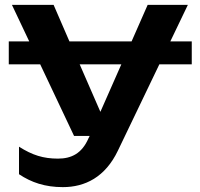

<svg xmlns="http://www.w3.org/2000/svg" viewBox="-20 -588 821 788"><path d="M16 -324H145L284 -30H348L343 -20C316 42 273 63 218 63C158 63 113 49 58 14V127C109 161 165 180 238 180C329 180 412 139 464 30L634 -324H767V-418H679L751 -568H586L520 -418H265L200 -568H29L100 -418H16ZM392 -129 307 -324H478Z"/></svg>

Font: Bounded Med
Style: Regular
Weight: 500
Designer: Vlad Churkin
Version: Version 3.0